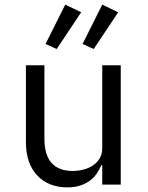

<svg xmlns="http://www.w3.org/2000/svg" viewBox="-20 -798 640 830"><path d="M422 -84H418Q410 -65 398 -47.5Q386 -30 368.5 -17Q351 -4 327 4Q303 12 271 12Q190 12 141 -39.5Q92 -91 92 -185V-516H172V-199Q172 -128 203 -93.5Q234 -59 294 -59Q318 -59 341 -65Q364 -71 382 -83Q400 -95 411 -113.5Q422 -132 422 -158V-516H502V0H422ZM225 -586 177 -608 262 -778 331 -745ZM385 -586 337 -608 422 -778 491 -745Z"/></svg>

Font: IBM Plex Mono
Style: Regular
Weight: 400
Monospace: yes
Designer: Mike Abbink, Paul van der Laan, Pieter van Rosmalen
Foundry: Bold Monday
Version: Version 2.3